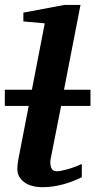

<svg xmlns="http://www.w3.org/2000/svg" viewBox="-32 -757 392 789"><path d="M144 12.2Q94.7 12.2 66.9 -8.8Q39.1 -29.8 39.1 -64Q39.1 -72.3 40.3 -81.3Q41.5 -90.3 43 -100.1L85.9 -321.8H-12.2V-388.2H99.1L151.9 -661.1L64 -668.9V-705.1L232.9 -736.8H298.8L231 -388.2H339.8V-321.8H219.2L175.8 -102.1Q172.9 -85 178 -69.1Q183.1 -53.2 202.1 -53.2Q213.9 -53.2 241.2 -60.3Q268.6 -67.4 304.2 -83V-28.8Q268.1 -10.3 225.6 1Q183.1 12.2 144 12.2Z"/></svg>

Font: Charis
Style: Bold Italic
Weight: 700
Italic angle: -11°
Designer: Walt Agee, Miriam Martin, Annie Olsen, Victor Gaultney, Lorna Priest, Alan Ward, Bob Hallissy, Martin Hosken, Sharon Cor
Foundry: SIL Global
Version: Version 7.000